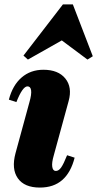

<svg xmlns="http://www.w3.org/2000/svg" viewBox="-20 -831 439 867"><path d="M160 16Q90 16 60.5 -26Q31 -68 50 -139L113 -370Q123 -405 120.5 -423Q118 -441 104 -441Q82 -441 54 -370L20 -381Q37 -446 77.5 -481Q118 -516 176 -516Q243 -516 275 -476.5Q307 -437 290 -375L223 -130Q213 -96 216 -77.5Q219 -59 232 -59Q245 -59 256 -74.5Q267 -90 283 -130L317 -119Q300 -52 261 -18Q222 16 160 16ZM106 -562 86 -580 264 -811H309L399 -577L375 -562L253 -653H267Z"/></svg>

Font: Platypi Light ExtraBold
Style: Italic
Weight: 800
Italic angle: -13°
Version: Version 1.200